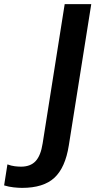

<svg xmlns="http://www.w3.org/2000/svg" viewBox="-87 -725 469 932"><path d="M20 187Q3 187 -20.5 184.5Q-44 182 -67 175L-51 73Q-32 80 -15 82Q2 84 15 84Q61 84 86 57Q111 30 120 -29L227 -705H356L247 -19Q230 89 177 138Q124 187 20 187Z"/></svg>

Font: Mulish
Style: Bold Italic
Weight: 700
Italic angle: -9°
Designer: Vernon Adams
Foundry: Vernon Adams
Version: Version 3.603; ttfautohint (v1.8.3)